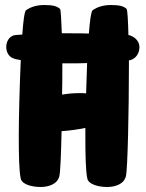

<svg xmlns="http://www.w3.org/2000/svg" viewBox="-20 -736 582 767"><path d="M501 -594C499 -595 497 -595 493 -596C492 -648 489 -697 486 -700C474 -712 455 -716 423 -716C395 -716 369 -709 350 -695C344 -691 339 -654 335 -602C311 -603 284 -603 256 -603H227C225 -653 223 -697 220 -700C208 -712 189 -716 157 -716C129 -716 103 -709 84 -695C78 -691 73 -653 69 -598C50 -597 38 -596 33 -594C16 -588 5 -570 5 -548C5 -527 16 -509 33 -503C40 -500 50 -498 63 -496C58 -385 55 -258 55 -196C55 -121 56 -52 63 -22C68 0 106 11 142 11C174 11 209 0 217 -32C221 -47 224 -120 226 -212C256 -214 287 -218 321 -225V-196C321 -121 322 -52 329 -22C334 0 372 11 408 11C440 11 475 0 483 -32C490 -60 495 -295 495 -474V-495C499 -495 502 -496 504 -497C524 -504 537 -524 537 -548C537 -568 523 -586 501 -594ZM324 -363C316 -364 308 -364 299 -364C272 -364 251 -362 228 -358C229 -398 229 -437 229 -474C229 -477 229 -480 229 -483H256C281 -483 306 -483 328 -484C327 -444 325 -403 324 -363Z"/></svg>

Font: Manosque
Style: Regular
Weight: 400
Designer: Ariel Martín Pérez
Foundry: Ariel Martín Pérez
Version: Version 1.005;hotconv 1.0.109;makeotfexe 2.5.65596